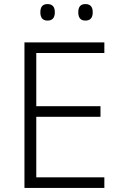

<svg xmlns="http://www.w3.org/2000/svg" viewBox="-20 -922 593 942"><path d="M492 0H100V-714H492V-662H158V-401H473V-349H158V-52H492ZM178 -862Q178 -902 213 -902Q249 -902 249 -862Q249 -821 213 -821Q178 -821 178 -862ZM364 -862Q364 -902 399 -902Q435 -902 435 -862Q435 -821 399 -821Q364 -821 364 -862Z"/></svg>

Font: Noto Sans Arabic UI Lt
Style: Regular
Weight: 300
Designer: Monotype Design Team, Nadine Chahine and Nizar Qandah
Foundry: Monotype Imaging Inc.
Version: Version 2.010; ttfautohint (v1.8.4.7-5d5b)